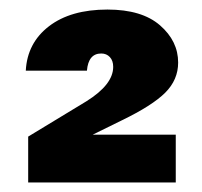

<svg xmlns="http://www.w3.org/2000/svg" viewBox="-20 -734 423 402"><path d="M174 -452H348V-352H39V-448L161 -522Q217 -557 217 -594Q217 -607 210 -614.5Q203 -622 192 -622Q165 -622 162 -586H34Q37 -644 82.5 -679Q128 -714 205 -714Q277 -714 315 -681Q353 -648 353 -603Q353 -567 326 -540Q299 -513 235 -482Z"/></svg>

Font: MSTAGE
Style: Bold
Weight: 700
Designer: Ninad Kale (Devanagari), Jonny Pinhorn (Latin)
Foundry: Indian Type Foundry
Version: 4.004